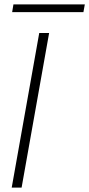

<svg xmlns="http://www.w3.org/2000/svg" viewBox="-20 -852 405 872"><path d="M33.2 0 158.2 -702.1H203.1L78.1 0ZM35.2 -796.9 41 -832H365.2L358.9 -796.9Z"/></svg>

Font: SVN-Poppins ExtraLight
Style: Italic
Weight: 200
Italic angle: -10°
Designer: Ninad Kale (Devanagari), Jonny Pinhorn (Latin)
Foundry: Indian Type Foundry
Version: Version 3.002 2017